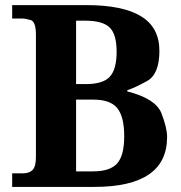

<svg xmlns="http://www.w3.org/2000/svg" viewBox="-20 -734 712 754"><path d="M278.8 -403.8H316.9Q385.3 -403.8 411.6 -433.1Q438 -462.4 438 -531Q438 -599.6 410.4 -626.2Q382.8 -652.8 314.9 -652.8H278.8ZM278.8 -61H345.2Q412.1 -61 439.9 -92Q467.8 -123 467.8 -199.2Q467.8 -275.4 440.7 -309.1Q413.6 -342.8 347.2 -342.8H278.8ZM636.2 -195.8Q636.2 0 350.1 0H27.8V-53.2H68.8Q94.7 -53.2 107.9 -66.4Q121.1 -79.6 121.1 -118.2V-597.2Q121.1 -649.4 100.3 -655.3Q79.6 -661.1 68.8 -661.1H27.8V-713.9H319.8Q462.4 -713.9 534.2 -669.9Q606 -626 606 -534.2Q606 -442.4 557.1 -415.5Q508.3 -388.7 480 -379.9V-375Q591.3 -346.7 613.8 -289.6Q636.2 -232.4 636.2 -195.8Z"/></svg>

Font: DroidSerif-Bold
Style: Bold
Weight: 700
Foundry: Ascender Corporation
Version: Version 1.00 build 112